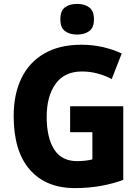

<svg xmlns="http://www.w3.org/2000/svg" viewBox="-20 -953 717 983"><path d="M339 -409H611V-32Q557 -12 495 -1Q433 10 363 10Q215 10 132.5 -84.5Q50 -179 50 -359Q50 -471 90 -553Q130 -635 207.5 -679.5Q285 -724 397 -724Q455 -724 508.5 -711.5Q562 -699 603 -679L552 -548Q519 -566 480 -576.5Q441 -587 399 -587Q310 -587 264.5 -523.5Q219 -460 219 -355Q219 -249 257 -188.5Q295 -128 375 -128Q397 -128 417.5 -130.5Q438 -133 453 -137V-276H339ZM375 -933Q413 -933 437 -915Q461 -897 461 -854Q461 -811 436.5 -793.5Q412 -776 375 -776Q337 -776 313 -793.5Q289 -811 289 -854Q289 -898 312.5 -915.5Q336 -933 375 -933Z"/></svg>

Font: Noto Sans Devanagari SemiCondensed ExtraBold
Style: Regular
Weight: 800
Width: 4
Designer: Jelle Bosma - Monotype Design Team
Foundry: Monotype Imaging Inc.
Version: Version 2.004; ttfautohint (v1.8.4.7-5d5b)